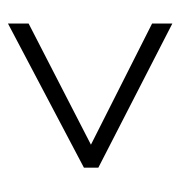

<svg xmlns="http://www.w3.org/2000/svg" viewBox="-5 -568 462 493"><g transform="rotate(-90 226.5 -322.0)"><path d="M42 -301V-338L412 -533V-480L101 -320L412 -163V-111Z"/></g></svg>

Font: Noto Sans Gurmukhi UI Condensed Light
Style: Regular
Weight: 300
Width: 3
Designer: Jelle Bosma - Monotype Design Team
Foundry: Monotype Imaging Inc.
Version: Version 2.004; ttfautohint (v1.8.4.7-5d5b)